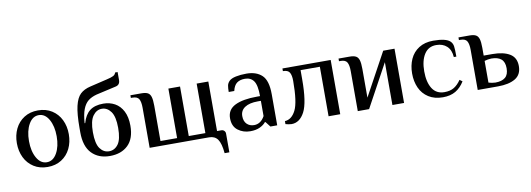

<svg xmlns="http://www.w3.org/2000/svg" viewBox="-63 -1083 4526 1638"><g transform="rotate(-10 2200.5 -264.0)"><path d="M43 -235Q43 -304 70 -359.5Q97 -415 148 -447.5Q199 -480 268 -480Q337 -480 388 -447.5Q439 -415 466 -359.5Q493 -304 493 -235Q493 -166 466 -110.5Q439 -55 388 -22.5Q337 10 268 10Q199 10 148 -22.5Q97 -55 70 -110.5Q43 -166 43 -235ZM388 -235Q388 -323 355 -381Q322 -439 268 -439Q214 -439 181 -381Q148 -323 148 -235Q148 -147 181 -89Q214 -31 268 -31Q322 -31 355 -89Q388 -147 388 -235Z M592 -233V-270Q592 -392 608 -460Q624 -528 656.5 -559Q689 -590 745 -603L892 -638Q932 -647 950.5 -656.5Q969 -666 973 -684H995V-615Q995 -573 957 -565L785 -526Q740 -514 711 -491Q682 -468 664.5 -423Q647 -378 642 -303H647Q667 -374 710 -407Q753 -440 827 -440Q882 -440 926.5 -415.5Q971 -391 997 -340.5Q1023 -290 1023 -215Q1023 -103 964.5 -46.5Q906 10 807 10Q709 10 650.5 -50.5Q592 -111 592 -233ZM917 -215Q917 -312 885.5 -355.5Q854 -399 807 -399Q761 -399 729.5 -355.5Q698 -312 698 -215Q698 -115 729 -73Q760 -31 807 -31Q855 -31 886 -73Q917 -115 917 -215Z M1667 0H1152V-347Q1152 -398 1138 -422.5Q1124 -447 1082 -447H1068V-470H1163Q1199 -470 1218 -460Q1237 -450 1245 -424Q1253 -398 1253 -347V-41H1397V-470H1498V-41H1642V-470H1743V-41H1780Q1795 -41 1805 -31Q1815 -21 1815 -6V156H1774Q1766 70 1741 35Q1716 0 1667 0Z M1871 -129Q1871 -204 1939 -237.5Q2007 -271 2130 -271H2156Q2156 -366 2130 -402.5Q2104 -439 2054 -439Q2011 -439 1984.5 -419.5Q1958 -400 1947 -352H1899Q1899 -386 1903 -407Q1907 -428 1924 -445Q1942 -463 1982.5 -471.5Q2023 -480 2074 -480Q2160 -480 2208.5 -434Q2257 -388 2257 -270V0H2198L2163 -45H2158Q2140 -22 2106 -6Q2072 10 2023 10Q1962 10 1916.5 -24.5Q1871 -59 1871 -129ZM2156 -98V-230H2130Q2056 -230 2016.5 -203.5Q1977 -177 1977 -129Q1977 -84 2001.5 -60Q2026 -36 2064 -36Q2122 -36 2156 -98Z M2328 2V-24Q2387 -27 2422 -96Q2457 -165 2457 -350Q2457 -399 2442.5 -423Q2428 -447 2385 -447V-470H2803V0H2702V-429H2535V-350Q2535 -148 2493 -68.5Q2451 11 2380 11Q2370 11 2353.5 8Q2337 5 2328 2Z M2955 -347Q2955 -398 2941 -422.5Q2927 -447 2885 -447H2871V-470H2966Q3002 -470 3021 -460Q3040 -450 3048 -424Q3056 -398 3056 -347V-99L3258 -470H3356V0H3255V-371L3053 0H2955Z M3467 -235Q3467 -304 3492 -359.5Q3517 -415 3568 -447.5Q3619 -480 3692 -480Q3804 -480 3839 -445Q3856 -428 3860 -402.5Q3864 -377 3864 -312H3842Q3838 -374 3803 -406.5Q3768 -439 3711 -439Q3643 -439 3607.5 -383.5Q3572 -328 3572 -235Q3572 -141 3607 -86Q3642 -31 3712 -31Q3762 -31 3795 -51Q3828 -71 3856 -112L3879 -95Q3847 -43 3802 -16.5Q3757 10 3692 10Q3619 10 3568 -22.5Q3517 -55 3492 -110.5Q3467 -166 3467 -235Z M3994 -347Q3994 -398 3980 -422.5Q3966 -447 3924 -447H3910V-470H4005Q4041 -470 4060 -460Q4079 -450 4087 -424Q4095 -398 4095 -347V-280H4170Q4265 -280 4320 -247Q4375 -214 4375 -140Q4375 -66 4320 -33Q4265 0 4170 0H3994ZM4269 -140Q4269 -195 4239.5 -219.5Q4210 -244 4154 -244Q4142 -244 4124.5 -241Q4107 -238 4095 -234V-46Q4107 -42 4124.5 -39Q4142 -36 4154 -36Q4210 -36 4239.5 -60.5Q4269 -85 4269 -140Z"/></g></svg>

Font: El Messiri Medium
Style: Regular
Weight: 500
Designer: Mohamed Gaber
Foundry: Kief Type Foundry
Version: Version 2.007